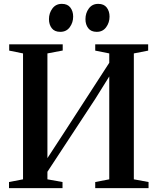

<svg xmlns="http://www.w3.org/2000/svg" viewBox="-20 -972 814 992"><path d="M26.5 0V-31.5L99 -45.5V-696L27.5 -710.5V-743H304V-711L225 -696V-155L309.5 -284.5L544.5 -647.5V-696L472 -710.5V-743H745.5V-710.5L671.5 -696V-45.5L747.5 -31.5V0H472V-31.5L544.5 -45.5V-577L472.5 -461.5L225 -84.5V-45.5L303 -31.5V0ZM291 -807.5Q262 -807.5 247.5 -826.2Q233 -845 233 -873Q233 -904.5 250.8 -928.2Q268.5 -952 299 -952H300Q329 -952 343.5 -933Q358 -914 358 -886Q358 -855.5 340.5 -831.5Q323 -807.5 292 -807.5ZM479.5 -807.5Q450.5 -807.5 436 -826.2Q421.5 -845 421.5 -873Q421.5 -904.5 439 -928.2Q456.5 -952 487 -952H488Q517 -952 531.5 -933Q546 -914 546 -886Q546 -855.5 528.5 -831.5Q511 -807.5 480.5 -807.5Z"/></svg>

Font: Merriweather 96pt SemiBold
Style: Regular
Weight: 600
Version: Version 2.100